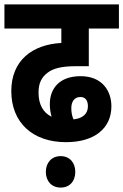

<svg xmlns="http://www.w3.org/2000/svg" viewBox="-20 -642 557 867"><path d="M278 0C406 0 483 -62 483 -162C483 -232 441 -298 344 -298C249 -298 205 -243 205 -172C205 -151 208 -132 213 -115C175 -133 154 -170 154 -224C154 -267 168 -293 194 -313C220 -333 257 -343 322 -343H381V-513H517V-622H0V-513H257V-448C125 -441 31 -368 31 -231C31 -87 129 0 278 0ZM302 -154C302 -180 314 -204 343 -204C365 -204 377 -189 377 -162C377 -127 352 -107 312 -103C305 -118 302 -135 302 -154ZM187 134C187 176 213 205 254 205C295 205 320 176 320 134C320 93 295 63 254 63C213 63 187 93 187 134Z"/></svg>

Font: Noto Sans Devanagari UI Condensed
Style: Bold
Weight: 700
Width: 3
Designer: Jelle Bosma - Monotype Design Team
Foundry: Monotype Imaging Inc.
Version: Version 2.004